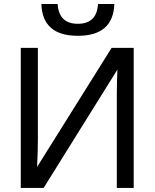

<svg xmlns="http://www.w3.org/2000/svg" viewBox="-20 -923 759 943"><path d="M82 0H194.3L556.6 -581.1C554.7 -538.1 553.7 -496.7 553.7 -457V0H636.7V-688H528.3L162.1 -103C164.7 -155.1 166 -199.7 166 -236.8V-688H82ZM362.3 -747.1C478.2 -747.1 537.9 -799.2 541.5 -903.3H461.4C457.5 -838.5 424.5 -806.2 362.3 -806.2C300.1 -806.2 267.1 -838.5 263.2 -903.3H183.1C186.7 -799.2 246.4 -747.1 362.3 -747.1Z"/></svg>

Font: Arimo
Style: Regular
Weight: 400
Designer: Steve Matteson
Foundry: Monotype Imaging Inc.
Version: Version 1.32